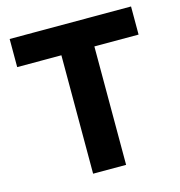

<svg xmlns="http://www.w3.org/2000/svg" viewBox="-104 -785 821 877"><g transform="rotate(-15 307.0 -346.5)"><path d="M229 0V-560H20V-693H594V-560H385V0Z"/></g></svg>

Font: Ubuntu Sans ExtraBold
Style: Regular
Weight: 800
Designer: Dalton Maag Ltd
Foundry: Dalton Maag Ltd
Version: Version 1.006; ttfautohint (v1.8.4.7-5d5b)